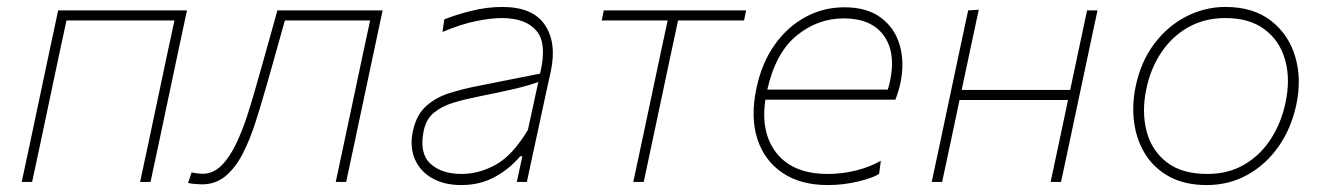

<svg xmlns="http://www.w3.org/2000/svg" viewBox="-20 -524 3820 553"><path d="M42.5 0Q54.5 -56.5 65.8 -108.8Q77 -161 89.5 -221L100 -270.5Q113 -332 124.2 -385Q135.5 -438 147.5 -494H518.5Q506.5 -438 495.2 -385Q484 -332 471 -270.5L460.5 -221Q448 -161 436.8 -108.8Q425.5 -56.5 413.5 0H383.5Q395.5 -56.5 406.8 -108.8Q418 -161 430.5 -221L441 -270.5Q452.5 -325.5 462.2 -371Q472 -416.5 482.5 -465H171.5Q161 -416.5 151.2 -371Q141.5 -325.5 130 -270.5L119.5 -221Q107 -161 95.8 -108.8Q84.5 -56.5 72.5 0Z M561.5 7Q555 7 542.5 6Q530 5 521.5 3L532 -27.5Q540 -25.5 549 -24.5Q558 -23.5 563 -23.5Q594 -23.5 617.8 -47.2Q641.5 -71 660.2 -110.2Q679 -149.5 694 -196.8Q709 -244 722 -291Q736.5 -341.5 750.8 -393Q765 -444.5 779 -494H1082Q1070 -438 1058.8 -385Q1047.5 -332 1034.5 -270.5L1024 -221Q1011.5 -161 1000.2 -108.8Q989 -56.5 977 0H947Q959 -56.5 970.2 -108.8Q981.5 -161 994 -221L1004.5 -270.5Q1016 -325.5 1025.8 -371Q1035.5 -416.5 1046 -465H800.5Q788 -419.5 775.2 -374.8Q762.5 -330 749 -282Q733 -225.5 716.5 -173.8Q700 -122 679 -81.2Q658 -40.5 629.5 -16.8Q601 7 561.5 7Z M1308.5 9Q1259 9 1224.2 -11Q1189.5 -31 1174.5 -66.5Q1159.5 -102 1169.5 -148Q1180 -194.5 1208.2 -219.2Q1236.5 -244 1275 -256Q1313.5 -268 1354.5 -276L1535.5 -312Q1556.5 -398.5 1525.2 -435.2Q1494 -472 1425.5 -472Q1394 -472 1351 -463.2Q1308 -454.5 1254.5 -432L1259.5 -468Q1291 -481 1336.8 -492.5Q1382.5 -504 1426.5 -504Q1514.5 -504 1549.2 -452.5Q1584 -401 1566.5 -319Q1562 -298 1556 -271.5Q1550 -245 1543 -211L1527 -137Q1520.5 -107 1513.2 -73.5Q1506 -40 1497.5 0H1468.5L1484.5 -74H1478.5Q1446.5 -36.5 1404.2 -13.8Q1362 9 1308.5 9ZM1309.5 -23Q1360 -23 1408.2 -49.8Q1456.5 -76.5 1500.5 -150L1530.5 -288Q1520 -284 1503 -278.8Q1486 -273.5 1452.2 -265.8Q1418.5 -258 1358.5 -246Q1320.5 -238.5 1287 -228.5Q1253.5 -218.5 1230.5 -200Q1207.5 -181.5 1200.5 -148Q1187 -83.5 1219 -53.2Q1251 -23 1309.5 -23Z M1804 0Q1816 -56.5 1827.2 -108.8Q1838.5 -161 1851 -221L1861.5 -270.5Q1873 -325.5 1882.8 -371Q1892.5 -416.5 1903 -465H1713L1719 -494H2129L2123 -465H1933Q1922.5 -416.5 1912.8 -371Q1903 -325.5 1891.5 -270.5L1881 -221Q1868.5 -161 1857.2 -108.8Q1846 -56.5 1834 0Z M2364 9Q2285.5 9 2233.2 -26.5Q2181 -62 2161 -125Q2141 -188 2159 -271Q2174 -342 2210.5 -394Q2247 -446 2299 -474.5Q2351 -503 2412 -503Q2477 -503 2517 -473.2Q2557 -443.5 2571.2 -394.5Q2585.5 -345.5 2574 -288Q2572 -277 2567.5 -262.2Q2563 -247.5 2559 -237H2184.5Q2170 -141 2217.5 -82Q2265 -23 2364 -23Q2404.5 -23 2444.8 -32.8Q2485 -42.5 2517 -61L2512 -23Q2495 -12 2452.5 -1.5Q2410 9 2364 9ZM2410 -471Q2335 -471 2274.5 -421.5Q2214 -372 2190 -266H2537Q2541.5 -279.5 2544 -293Q2560.5 -374 2524.8 -422.5Q2489 -471 2410 -471Z M2663.5 0Q2675.5 -56.5 2686.8 -108.8Q2698 -161 2710.5 -221L2721 -270.5Q2734 -332 2745.2 -385Q2756.5 -438 2768.5 -494L2799 -496Q2787 -439.5 2775.5 -385.8Q2764 -332 2751 -270.5L2750 -265H3062.5L3063.5 -270.5Q3076.5 -332 3087.8 -385Q3099 -438 3111 -494H3141Q3129 -438 3117.8 -385Q3106.5 -332 3093.5 -270.5L3083 -221Q3070.5 -161 3059.2 -108.8Q3048 -56.5 3036 0H3006Q3018 -56.5 3029.2 -108.8Q3040.5 -161 3053 -221L3056 -236H2743.5L2740.5 -221Q2728 -161 2716.8 -108.8Q2705.5 -56.5 2693.5 0Z M3455.5 9Q3394 9 3350 -14.2Q3306 -37.5 3280.2 -77.5Q3254.5 -117.5 3247 -168Q3239.5 -218.5 3250.5 -273Q3265.5 -346.5 3304.8 -398.2Q3344 -450 3397.5 -477Q3451 -504 3509.5 -504Q3589.5 -504 3640.5 -464.5Q3691.5 -425 3710.5 -360.8Q3729.5 -296.5 3713.5 -222Q3699 -154 3662.5 -102Q3626 -50 3573 -20.5Q3520 9 3455.5 9ZM3457.5 -23Q3518.5 -23 3564.8 -50.5Q3611 -78 3640.8 -124.5Q3670.5 -171 3682.5 -228Q3697 -296 3681.5 -351.2Q3666 -406.5 3622.5 -439.2Q3579 -472 3509.5 -472Q3449 -472 3402 -445.2Q3355 -418.5 3324.2 -372Q3293.5 -325.5 3281.5 -267Q3268 -202.5 3282.2 -146.8Q3296.5 -91 3340 -57Q3383.5 -23 3457.5 -23Z"/></svg>

Font: Commissioner Thin
Style: Italic
Weight: 100
Italic angle: -12°
Designer: Kostas Bartsokas
Foundry: Kostas Bartsokas
Version: Version 1.000; ttfautohint (v1.8.3)